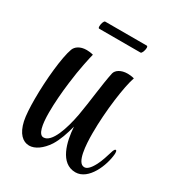

<svg xmlns="http://www.w3.org/2000/svg" viewBox="-143 -659 695 755"><g transform="rotate(30 204.5 -282.0)"><path d="M109 -532H297C303 -532 309 -549 309 -560C309 -565 307 -568 305 -568H116C110 -568 105 -552 105 -541C105 -536 106 -532 109 -532ZM100 4C126 4 155 -16 178 -51C195 -78 207 -114 216 -149C220 -83 241 4 310 4C370 4 405 -83 409 -136V-140C409 -149 407 -152 404 -152C401 -152 398 -148 396 -143C387 -114 379 -88 369 -69C354 -40 341 -31 331 -31H330C297 -31 292 -110 292 -163C292 -266 309 -386 325 -431C314 -434 304 -435 295 -435C265 -435 245 -421 241 -405C229 -350 221 -266 209 -199C196 -130 171 -52 133 -52C111 -52 103 -93 103 -148C103 -191 107 -241 113 -288C121 -355 135 -416 139 -431C128 -434 118 -435 109 -435C79 -435 61 -421 55 -405C39 -362 28 -255 28 -167C28 -128 30 -92 35 -69C46 -19 71 4 100 4Z"/></g></svg>

Font: Style Script
Style: Regular
Weight: 400
Designer: Robert E. Leuschke
Foundry: Robert E. Leuschke
Version: Version 1.010